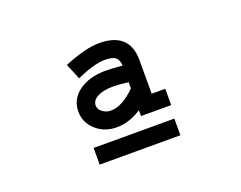

<svg xmlns="http://www.w3.org/2000/svg" viewBox="-66 -702 719 572"><g transform="rotate(-20 293.0 -415.5)"><path d="M195.3 -507.8 174.8 -557.6Q244.1 -585.9 286.1 -585.9Q382.8 -585.9 382.8 -497.1V-390.6H425.8V-338.9H330.1V-357.4Q291 -332 252 -332Q212.9 -332 186 -356Q159.2 -379.9 159.2 -415Q159.2 -454.1 191.9 -478Q224.6 -502 277.3 -502Q294.9 -502 330.1 -499Q329.1 -517.6 319.3 -525.4Q309.6 -533.2 285.2 -533.2Q252.9 -533.2 195.3 -507.8ZM330.1 -426.8V-446.3Q299.8 -450.2 282.2 -450.2Q251 -450.2 232.4 -440.4Q213.9 -430.7 213.9 -414.1Q213.9 -402.3 225.6 -393.6Q237.3 -384.8 252 -384.8Q288.1 -384.8 330.1 -426.8ZM165 -297.9H420.9V-245.1H165Z"/></g></svg>

Font: Thabit-Bold
Style: Bold
Weight: 700
Designer: Regenerated by Nadim Shaikli
Foundry: MAK Alagha
Version: 0.01